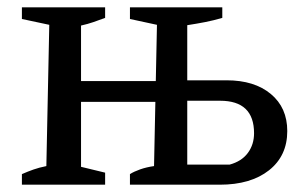

<svg xmlns="http://www.w3.org/2000/svg" viewBox="-20 -506 819 526"><path d="M40 0V-29Q56 -36 71.5 -41.5Q87 -47 107 -51L115 -438L40 -454V-486H268V-457Q252 -451 236 -445.5Q220 -440 202 -436V-49L268 -33V0ZM161 -227V-284H453V-227ZM336 0V-29Q347 -36 364 -42Q381 -48 402 -51L410 -438L336 -454V-486H589V-457Q565 -450 542 -445.5Q519 -441 493 -437V-55H609Q642 -64 659 -87Q676 -110 676 -141Q676 -230 583 -230H452V-286H601Q677 -286 722 -248.5Q767 -211 767 -147Q767 -79 717 -39.5Q667 0 582 0Z"/></svg>

Font: Piazzolla 24pt Medium
Style: Regular
Weight: 500
Designer: Juan Pablo del Peral
Foundry: Huerta Tipografica
Version: Version 2.005